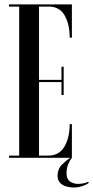

<svg xmlns="http://www.w3.org/2000/svg" viewBox="-20 -720 426 876"><path d="M21 0V-10H67.5V-690H21V-700H308V-548H298Q298 -609 275 -649.5Q252 -690 202 -690H158V-355.5H260.5V-415.5H270.5V-286.5H260.5V-345.5H158V-10H199.5Q250 -10 274 -51.2Q298 -92.5 298 -153.5H308V0Q299 11 291.2 29.2Q283.5 47.5 283.5 71Q283.5 97 299.2 108Q315 119 336 119Q349.5 119 361.8 116.2Q374 113.5 381.5 109.5L385.5 114Q374.5 123 354.8 129.2Q335 135.5 317 135.5Q301 135.5 283.8 131Q266.5 126.5 254.8 114.8Q243 103 242.5 81.5Q243 50.5 262.8 31Q282.5 11.5 300 0Z"/></svg>

Font: Imbue 100pt Medium
Style: Regular
Weight: 500
Designer: Tyler Finck
Foundry: Etcetera Type Company
Version: Version 1.102; ttfautohint (v1.8.3)